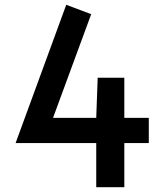

<svg xmlns="http://www.w3.org/2000/svg" viewBox="-20 -780 694 800"><path d="M381 0V-184H45L256 -760L360 -721L201 -289H381L387 -456H498V-289H600V-184H498V0Z"/></svg>

Font: Alata
Style: Regular
Weight: 400
Designer: Spyros Zevelakis, Eben Sorkin
Foundry: Spyros Zevelakis
Version: Version 1.005; ttfautohint (v1.8.4.7-5d5b)